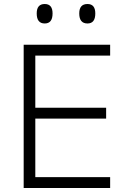

<svg xmlns="http://www.w3.org/2000/svg" viewBox="-20 -937 640 957"><path d="M455 -870Q455 -917 416 -917Q375 -917 375 -870Q375 -820 416 -820Q455 -820 455 -870ZM242 -870Q242 -917 203 -917Q163 -917 163 -870Q163 -820 203 -820Q242 -820 242 -870ZM529 0V-54H156V-346H509V-400H156V-660H529V-714H98V0Z"/></svg>

Font: Noto Sans Mono UI Light
Style: Regular
Weight: 300
Designer: Monotype Design team
Foundry: Monotype Imaging Inc.
Version: 1.000